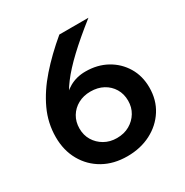

<svg xmlns="http://www.w3.org/2000/svg" viewBox="-167 -852 971 1006"><g transform="rotate(-30 318.0 -349.5)"><path d="M319 16Q237 16 175 -19Q113 -54 78 -116Q43 -178 43 -258Q43 -343 79 -420.5Q115 -498 179 -571Q243 -644 328 -715H504Q414 -644 353 -586.5Q292 -529 255 -480Q218 -431 199 -385L183 -390Q209 -430 252 -454.5Q295 -479 349 -479Q421 -479 477 -448Q533 -417 565.5 -363Q598 -309 598 -239Q598 -164 561.5 -106.5Q525 -49 462 -16.5Q399 16 319 16ZM319 -94Q363 -94 396 -113Q429 -132 448 -163.5Q467 -195 467 -235Q467 -276 448 -307.5Q429 -339 396 -357Q363 -375 319 -375Q277 -375 244 -357Q211 -339 192 -307.5Q173 -276 173 -235Q173 -195 192 -163.5Q211 -132 244 -113Q277 -94 319 -94Z"/></g></svg>

Font: Wix Madefor Display
Style: Bold
Weight: 700
Designer: Dalton Maag Ltd
Foundry: Dalton Maag Ltd
Version: Version 3.100